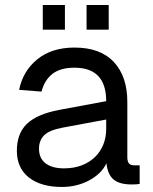

<svg xmlns="http://www.w3.org/2000/svg" viewBox="-20 -731 610 763"><path d="M226 12Q143 12 95 -25.5Q47 -63 47 -132Q47 -200 86.5 -238.5Q126 -277 214 -294L402 -329Q402 -462 276 -462Q220 -462 188.5 -437.5Q157 -413 145 -367L56 -374Q71 -449 128.5 -495.5Q186 -542 276 -542Q379 -542 432.5 -484.5Q486 -427 486 -326V-107Q486 -89 492.5 -81.5Q499 -74 514 -74H535V0Q530 1 521.5 1.5Q513 2 503 2Q455 2 431.5 -17.5Q408 -37 403 -82Q383 -40 334 -14Q285 12 226 12ZM234 -62Q274 -62 305 -74Q336 -86 357.5 -107Q379 -128 390.5 -156.5Q402 -185 402 -218V-256L230 -224Q176 -214 155.5 -193.5Q135 -173 135 -140Q135 -102 161 -82Q187 -62 234 -62ZM150 -613V-711H238V-613ZM324 -613V-711H412V-613Z"/></svg>

Font: Geist
Style: Regular
Weight: 400
Designer: Basement.studio, Andrés Briganti, Mateo Zaragoza
Foundry: Basement.studio, Vercel, Andrés Briganti, Guido Ferreyra, Mateo Zaragoza
Version: Version 1.401